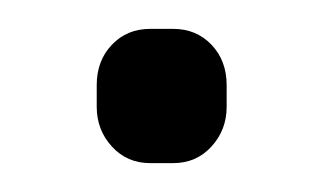

<svg xmlns="http://www.w3.org/2000/svg" viewBox="-20 -113 224 133"><path d="M47 -39V-54Q47 -71 57.5 -82Q68 -93 84 -93H100Q116 -93 126.5 -82Q137 -71 137 -54V-39Q137 -23 126.5 -11.5Q116 0 100 0H84Q68 0 57.5 -11.5Q47 -23 47 -39Z"/></svg>

Font: Mitr Light
Style: Regular
Weight: 300
Designer: Thanarat Vachiruckul
Foundry: Cadson Demak
Version: Version 1.003